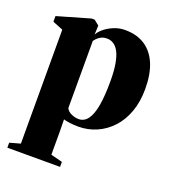

<svg xmlns="http://www.w3.org/2000/svg" viewBox="-139 -635 870 974"><g transform="rotate(20 296.0 -148.0)"><path d="M12 234.5V207.5L69.5 191.5L69 -423.5L13 -446V-476.5L189.5 -527.5H206L233.5 -505.5L231.5 -455.5Q238 -470.5 258 -488Q278 -505.5 307.5 -518.2Q337 -531 370 -531Q434 -531 478 -502Q522 -473 544.8 -418Q567.5 -363 567.5 -284.5Q567.5 -215 547.5 -160Q527.5 -105 492 -67Q456.5 -29 410.5 -9Q364.5 11 312.5 11Q288 11 265.5 7.8Q243 4.5 233 1L234 66.5V191.5L296.5 207.5V234.5ZM301.5 -25.5Q331 -25.5 350.2 -51.2Q369.5 -77 378.8 -129.2Q388 -181.5 388 -260.5Q388 -318 381 -356.2Q374 -394.5 361.8 -417Q349.5 -439.5 333.2 -449.2Q317 -459 299.5 -459Q279.5 -459 266.5 -452Q253.5 -445 245.8 -436.8Q238 -428.5 234 -423V-60Q242 -43.5 262 -34.5Q282 -25.5 301.5 -25.5Z"/></g></svg>

Font: Merriweather 120pt Black
Style: Regular
Weight: 900
Designer: Eben Sorkin
Foundry: Eben Sorkin
Version: Version 2.100